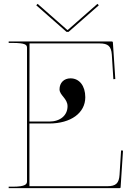

<svg xmlns="http://www.w3.org/2000/svg" viewBox="-20 -975 685 995"><path d="M175 -955 168 -947.5 324.5 -810H335.5L492 -947.5L485 -955L331.5 -820H328.5ZM25 -760V-752.5H45C111 -752.5 120 -743 120 -727.5V-35.5C120 -21 113.5 -7.5 45 -7.5H25V0H600C601.5 0 605 -1 605 -4.5L617.5 -194.5L607.5 -195.5L599.5 -68.5C596.5 -26 581.5 -10 536 -10H132.5V-335H235C347 -335 422 -389.5 422 -471C422 -530 391.5 -569 345.5 -569C311.5 -569 288.5 -546 288.5 -512C288.5 -481 330 -465 330 -424.5C330 -377 292 -345 235 -345H132.5L133 -750H496C540 -750 556.5 -735.5 559.5 -691.5L567.5 -564.5L577.5 -565.5L565 -755.5C565 -757 563.5 -760 560 -760Z"/></svg>

Font: ZnikomitNo24
Style: Regular
Weight: 500
Designer: gluk
Foundry: gluk
Version: Version 0.55